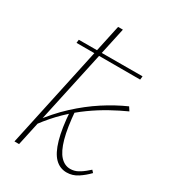

<svg xmlns="http://www.w3.org/2000/svg" viewBox="-175 -806 811 904"><g transform="rotate(30 230.5 -353.5)"><path d="M45 0 198 -711H224L70 0ZM330 4Q293 4 266.5 -22.5Q240 -49 223.5 -107Q207 -165 201 -256L221 -271Q228 -180 243.5 -124.5Q259 -69 282.5 -44Q306 -19 336 -19Q358 -19 376.5 -29Q395 -39 408.5 -50.5Q422 -62 429 -68L440 -56Q417 -32 389.5 -14Q362 4 330 4ZM93 -121 81 -130Q134 -202 191.5 -255Q249 -308 309 -347Q369 -386 430 -413L443 -393Q401 -374 356.5 -349.5Q312 -325 266.5 -292.5Q221 -260 177.5 -218Q134 -176 93 -121ZM412 -548H66L68 -566L414 -567Z"/></g></svg>

Font: Ysabeau Infant Thin
Style: Italic
Weight: 250
Italic angle: -12°
Designer: Christian Thalmann (Catharsis Fonts)
Version: Version 2.001;gftools[0.9.30]; featfreeze: ss01,ss02,lnum